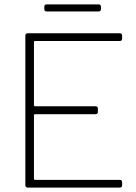

<svg xmlns="http://www.w3.org/2000/svg" viewBox="-20 -851 617 871"><path d="M428 -831H191C185 -831 181 -827 181 -821V-809C181 -803 185 -799 191 -799H428C434 -799 438 -803 438 -809V-821C438 -827 434 -831 428 -831ZM534 -675V-690C534 -696 530 -700 524 -700H105C99 -700 95 -696 95 -690V-10C95 -4 99 0 105 0H524C530 0 534 -4 534 -10V-25C534 -31 530 -35 524 -35H138C136 -35 134 -37 134 -39V-329C134 -331 136 -333 138 -333H414C420 -333 424 -337 424 -343V-359C424 -365 420 -369 414 -369H138C136 -369 134 -371 134 -373V-661C134 -663 136 -665 138 -665H524C530 -665 534 -669 534 -675Z"/></svg>

Font: Barlow ExtraLight
Style: Regular
Weight: 275
Designer: Jeremy Tribby
Foundry: Tribby Type
Version: Version 1.422;hotconv 1.0.109;makeotfexe 2.5.65596